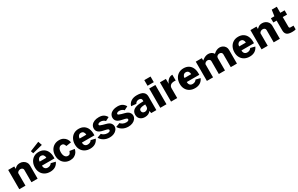

<svg xmlns="http://www.w3.org/2000/svg" viewBox="296 -2663 7110 4574"><g transform="rotate(-30 3850.5 -376.0)"><path d="M60 -530H228V-464Q256 -490 273.5 -503Q291 -516 317.5 -525Q344 -534 382 -534Q430 -534 472 -511.5Q514 -489 539 -450.5Q564 -412 564 -365V0H394V-340Q394 -368 373 -385Q352 -402 320 -402Q291 -402 266 -387Q241 -372 230 -346V0H60Z M908 -106Q943 -106 971.5 -120.5Q1000 -135 1018 -164L1141 -133Q1110 -62 1051.5 -26Q993 10 910 10Q830 10 769 -23Q708 -56 674 -117Q640 -178 640 -259Q640 -338 671.5 -402Q703 -466 762 -503Q821 -540 901 -540Q982 -540 1039 -504Q1096 -468 1124.5 -404.5Q1153 -341 1153 -260V-217H808Q808 -163 835 -134.5Q862 -106 908 -106ZM993 -327Q993 -372 969.5 -401.5Q946 -431 901 -431Q860 -431 834 -399.5Q808 -368 809 -327ZM1053 -646 776 -576 752 -646 1016 -753Z M1685 -352 1547 -331Q1532 -372 1514.5 -392.5Q1497 -413 1461 -413Q1413 -413 1384.5 -374.5Q1356 -336 1356 -265Q1356 -192 1385.5 -150Q1415 -108 1464 -108Q1501 -108 1519 -130.5Q1537 -153 1550 -192L1684 -171Q1677 -124 1649 -82.5Q1621 -41 1572.5 -15.5Q1524 10 1460 10Q1385 10 1326 -24.5Q1267 -59 1233.5 -121Q1200 -183 1200 -263Q1200 -344 1233 -407Q1266 -470 1325.5 -505Q1385 -540 1460 -540Q1526 -540 1574.5 -513.5Q1623 -487 1651 -444Q1679 -401 1685 -352Z M2007 -106Q2042 -106 2070.5 -120.5Q2099 -135 2117 -164L2240 -133Q2209 -62 2150.5 -26Q2092 10 2009 10Q1929 10 1868 -23Q1807 -56 1773 -117Q1739 -178 1739 -259Q1739 -338 1770.5 -402Q1802 -466 1861 -503Q1920 -540 2000 -540Q2081 -540 2138 -504Q2195 -468 2223.5 -404.5Q2252 -341 2252 -260V-217H1907Q1907 -163 1934 -134.5Q1961 -106 2007 -106ZM2092 -327Q2092 -372 2068.5 -401.5Q2045 -431 2000 -431Q1959 -431 1933 -399.5Q1907 -368 1908 -327Z M2288 -131 2400 -172Q2420 -145 2460.5 -124.5Q2501 -104 2549 -104Q2583 -104 2604.5 -115Q2626 -126 2626 -146Q2626 -164 2612 -173.5Q2598 -183 2562 -192L2478 -211Q2318 -244 2318 -364Q2318 -415 2346.5 -455Q2375 -495 2428.5 -517.5Q2482 -540 2553 -540Q2637 -540 2685.5 -509Q2734 -478 2762 -425L2661 -373Q2644 -398 2610 -412.5Q2576 -427 2540 -427Q2508 -427 2485 -415.5Q2462 -404 2462 -384Q2462 -369 2481.5 -358.5Q2501 -348 2547 -335L2628 -313Q2712 -292 2744 -250.5Q2776 -209 2776 -164Q2776 -116 2746.5 -76Q2717 -36 2664.5 -13Q2612 10 2548 10Q2455 10 2386 -31Q2317 -72 2288 -131Z M2802 -131 2914 -172Q2934 -145 2974.5 -124.5Q3015 -104 3063 -104Q3097 -104 3118.5 -115Q3140 -126 3140 -146Q3140 -164 3126 -173.5Q3112 -183 3076 -192L2992 -211Q2832 -244 2832 -364Q2832 -415 2860.5 -455Q2889 -495 2942.5 -517.5Q2996 -540 3067 -540Q3151 -540 3199.5 -509Q3248 -478 3276 -425L3175 -373Q3158 -398 3124 -412.5Q3090 -427 3054 -427Q3022 -427 2999 -415.5Q2976 -404 2976 -384Q2976 -369 2995.5 -358.5Q3015 -348 3061 -335L3142 -313Q3226 -292 3258 -250.5Q3290 -209 3290 -164Q3290 -116 3260.5 -76Q3231 -36 3178.5 -13Q3126 10 3062 10Q2969 10 2900 -31Q2831 -72 2802 -131Z M3337 -155Q3337 -242 3404 -287.5Q3471 -333 3612 -335L3668 -337V-363Q3668 -428 3592 -428Q3523 -428 3491 -367L3355 -381Q3376 -455 3440 -497.5Q3504 -540 3600 -540Q3722 -540 3776 -496.5Q3830 -453 3830 -374V0H3689L3676 -66Q3654 -31 3612.5 -10.5Q3571 10 3517 10Q3438 10 3387.5 -33.5Q3337 -77 3337 -155ZM3668 -178V-249L3623 -248Q3568 -245 3532 -228.5Q3496 -212 3496 -171Q3496 -138 3518.5 -119Q3541 -100 3575 -100Q3611 -100 3639 -123.5Q3667 -147 3668 -178Z M4110 -607H3938V-762H4110ZM4109 0H3939V-530H4109Z M4234 -530H4398V-394Q4421 -458 4468 -499Q4515 -540 4581 -540L4582 -380Q4556 -382 4547 -382Q4471 -382 4437.5 -350.5Q4404 -319 4404 -272V0H4234Z M4892 -106Q4927 -106 4955.5 -120.5Q4984 -135 5002 -164L5125 -133Q5094 -62 5035.5 -26Q4977 10 4894 10Q4814 10 4753 -23Q4692 -56 4658 -117Q4624 -178 4624 -259Q4624 -338 4655.5 -402Q4687 -466 4746 -503Q4805 -540 4885 -540Q4966 -540 5023 -504Q5080 -468 5108.5 -404.5Q5137 -341 5137 -260V-217H4792Q4792 -163 4819 -134.5Q4846 -106 4892 -106ZM4977 -327Q4977 -372 4953.5 -401.5Q4930 -431 4885 -431Q4844 -431 4818 -399.5Q4792 -368 4793 -327Z M5220 -530H5387V-464Q5393 -468 5423.5 -491Q5454 -514 5490.5 -527.5Q5527 -541 5564 -541Q5609 -541 5648 -522Q5687 -503 5710 -463Q5746 -500 5789.5 -520Q5833 -540 5877 -540Q5921 -540 5960 -520Q5999 -500 6023 -463Q6047 -426 6047 -377V0H5877V-355Q5877 -383 5856.5 -400.5Q5836 -418 5806 -418Q5777 -418 5752 -402Q5727 -386 5722 -364Q5718 -345 5718 -332V0H5549V-355Q5549 -383 5528 -400.5Q5507 -418 5477 -418Q5449 -418 5425 -403Q5401 -388 5390 -361V0H5220Z M6396 -106Q6431 -106 6459.5 -120.5Q6488 -135 6506 -164L6629 -133Q6598 -62 6539.5 -26Q6481 10 6398 10Q6318 10 6257 -23Q6196 -56 6162 -117Q6128 -178 6128 -259Q6128 -338 6159.5 -402Q6191 -466 6250 -503Q6309 -540 6389 -540Q6470 -540 6527 -504Q6584 -468 6612.5 -404.5Q6641 -341 6641 -260V-217H6296Q6296 -163 6323 -134.5Q6350 -106 6396 -106ZM6481 -327Q6481 -372 6457.5 -401.5Q6434 -431 6389 -431Q6348 -431 6322 -399.5Q6296 -368 6297 -327Z M6724 -530H6892V-464Q6920 -490 6937.5 -503Q6955 -516 6981.5 -525Q7008 -534 7046 -534Q7094 -534 7136 -511.5Q7178 -489 7203 -450.5Q7228 -412 7228 -365V0H7058V-340Q7058 -368 7037 -385Q7016 -402 6984 -402Q6955 -402 6930 -387Q6905 -372 6894 -346V0H6724Z M7546 -414 7547 -149Q7547 -126 7556.5 -117.5Q7566 -109 7584 -109H7666V-7Q7633 7 7567 7Q7461 7 7419 -31.5Q7377 -70 7377 -141V-414H7287V-530H7383L7407 -698H7546V-531H7665V-414Z"/></g></svg>

Font: Morrison
Style: Bold
Weight: 700
Designer: Pablo Impallari, Rodrigo Fuenzalida (Modified by Dan O. Williams)
Version: Version 0.03;June 6, 2019;FontCreator 11.5.0.2425 64-bit; tt